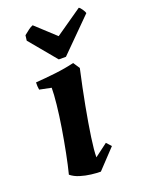

<svg xmlns="http://www.w3.org/2000/svg" viewBox="-135 -755 628 833"><g transform="rotate(-20 179.5 -338.5)"><path d="M107 -403 53 -414Q50 -430 51 -448Q94 -451 142 -456.5Q190 -462 231 -472L251 -442Q232 -357 217.5 -279.5Q203 -202 194.5 -143Q186 -84 186 -53L246 -98L266 -76L183 12Q164 12 139 9Q114 6 89.5 -1.5Q65 -9 48 -23Q58 -62 68.5 -115Q79 -168 88 -223.5Q97 -279 102 -326.5Q107 -374 107 -403ZM178 -508 75 -632 78 -656Q90 -666 101.5 -674.5Q113 -683 122 -686L212 -603L336 -689Q342 -686 350 -674Q358 -662 359 -656L211 -508Z"/></g></svg>

Font: Labrada
Style: Bold Italic
Weight: 700
Italic angle: -7°
Designer: Mercedes Jáuregui
Foundry: Omnibus-Type Team
Version: Version 1.000; ttfautohint (v1.8.4.7-5d5b)